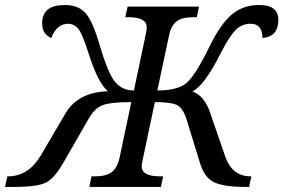

<svg xmlns="http://www.w3.org/2000/svg" viewBox="-74 -740 1122 760"><path d="M279.8 0 288.1 -42H300.8Q348.1 -42 369.4 -59.6Q390.6 -77.1 398.9 -113.8L445.8 -335.9Q365.2 -335.9 332.8 -324Q300.3 -312 275.9 -268.1L175.8 -94.2Q142.6 -36.6 109.9 -18.3Q77.1 0 -22 0H-54.2L-44.9 -42H-42Q37.1 -42 85.9 -122.1L185.1 -291Q234.4 -375 353 -378.9Q313.5 -412.1 276.9 -527.8Q251 -610.4 234.1 -628.2Q217.3 -646 195.8 -646Q150.9 -646 128.9 -589.8Q92.8 -604.5 92.8 -647.9Q92.8 -720.2 182.1 -720.2Q237.8 -720.2 266.4 -686Q294.9 -651.9 321.8 -557.1Q355.5 -444.3 383.8 -413.1Q412.1 -381.8 456.1 -381.8L502.9 -604Q506.8 -622.6 506.8 -631.8Q506.8 -671.9 435.1 -671.9H421.9L431.2 -713.9H713.9L705.1 -671.9H691.9Q644.5 -671.9 623.5 -654.1Q602.5 -636.2 595.2 -600.1L548.8 -381.8Q625.5 -381.8 661.4 -409.2Q697.3 -436.5 755.9 -557.1Q798.3 -644 843 -682.1Q887.7 -720.2 951.2 -720.2Q1027.8 -720.2 1027.8 -662.1Q1027.8 -594.7 964.8 -589.8Q964.8 -646 918 -646Q883.3 -646 858.4 -620.8Q833.5 -595.7 798.8 -527.8Q734.9 -401.4 688 -377.9Q735.4 -361.3 758.8 -291L816.9 -122.1Q844.2 -42 918 -42H920.9L912.1 0H897.9Q816.4 0 776.1 -17.3Q735.8 -34.7 717.8 -94.2L664.1 -268.1Q650.4 -312 626.7 -324Q603 -335.9 539.1 -335.9L491.2 -109.9Q486.8 -88.9 486.8 -82Q486.8 -42 559.1 -42H571.8L563 0Z"/></svg>

Font: Droid Serif
Style: Italic
Weight: 400
Italic angle: -12°
Designer: Monotype Design team
Foundry: Monotype Imaging Inc.
Version: Version 1.03